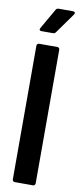

<svg xmlns="http://www.w3.org/2000/svg" viewBox="-99 -923 398 957"><g transform="rotate(10 100.0 -444.5)"><path d="M51.8 -764.2Q44.9 -764.2 42.2 -767.8Q39.6 -771.5 43 -777.8L102.1 -880.9Q106.4 -889.2 117.2 -889.2H189Q196.3 -889.2 198.7 -884.5Q201.2 -879.9 196.8 -874L124 -772Q119.1 -764.2 109.9 -764.2ZM50.8 0Q45.9 0 42.5 -3.4Q39.1 -6.8 39.1 -12.2V-688Q39.1 -693.4 42.5 -696.8Q45.9 -700.2 50.8 -700.2H143.1Q147.9 -700.2 151.4 -696.8Q154.8 -693.4 154.8 -688V-12.2Q154.8 -6.8 151.4 -3.4Q147.9 0 143.1 0Z"/></g></svg>

Font: Barlow Condensed SemiBold
Style: Regular
Weight: 600
Width: 3
Designer: Jeremy Tribby
Foundry: Tribby Type
Version: Version 1.422;hotconv 1.0.109;makeotfexe 2.5.65596